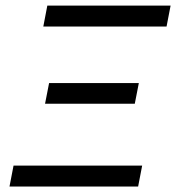

<svg xmlns="http://www.w3.org/2000/svg" viewBox="-20 -679 641 699"><path d="M137.7 -582.5 152.3 -658.7H601.1L586.4 -582.5ZM14.6 0 29.3 -76.2H497.6L482.9 0ZM485.4 -376.5 470.7 -301.3H144L158.7 -376.5Z"/></svg>

Font: Liberation Mono
Style: Italic
Weight: 400
Italic angle: -12°
Monospace: yes
Designer: Steve Matteson
Foundry: Ascender Corporation
Version: Version 2.1.5